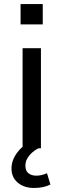

<svg xmlns="http://www.w3.org/2000/svg" viewBox="-20 -735 316 952"><path d="M92 0V-496H183V0ZM82 -614V-715H192V-614ZM149 197Q99 197 68 170.5Q37 144 37 101Q37 60 64.5 22.5Q92 -15 137 -37L171 0Q156 7 141 20Q126 33 116 49.5Q106 66 106 86Q106 113 121.5 124.5Q137 136 160 136Q173 136 186 133Q199 130 213 124L230 180Q214 188 194 192.5Q174 197 149 197Z"/></svg>

Font: Nunito Sans 7pt
Style: Regular
Weight: 400
Designer: Vernon Adams
Foundry: Vernon Adams
Version: Version 3.101;gftools[0.9.27]